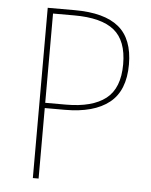

<svg xmlns="http://www.w3.org/2000/svg" viewBox="-50 -723 602 765"><g transform="rotate(5 250.5 -340.5)"><path d="M452 -484Q452 -379 390.5 -330.5Q329 -282 214 -282H133V0H110V-681H218Q337 -681 394.5 -633.5Q452 -586 452 -484ZM429 -483Q429 -577 378 -618.5Q327 -660 218 -660H133V-303H216Q321 -303 375 -345Q429 -387 429 -483Z"/></g></svg>

Font: Fira Sans Condensed Thin
Style: Regular
Weight: 250
Width: 3
Designer: Carrois Corporate & Edenspiekermann AG
Foundry: Carrois Corporate GbR & Edenspiekermann AG
Version: Version 4.203